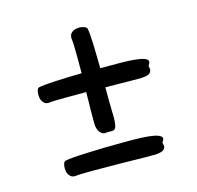

<svg xmlns="http://www.w3.org/2000/svg" viewBox="-74 -572 607 593"><g transform="rotate(-15 230.0 -275.0)"><path d="M227.1 -160.2 219.2 -159.2Q210 -160.6 203.4 -169.4Q196.8 -178.2 195.8 -194.8V-229Q195.8 -244.1 196.3 -261.2Q196.8 -278.3 196.8 -296.9H133.8Q109.9 -296.9 96.9 -296.4Q84 -295.9 78.1 -294.9H74.2Q66.9 -295.4 62.5 -299.3Q58.1 -303.2 55.7 -308.1Q53.2 -313 52.5 -318.1Q51.8 -323.2 51.8 -327.1Q51.8 -334 53.7 -341.1Q55.7 -348.1 61 -349.1Q67.4 -350.6 80.8 -351.8Q94.2 -353 112.3 -354Q130.4 -355 152.3 -355.7Q174.3 -356.4 198.2 -356.9V-413.1Q198.2 -437 197.5 -450Q196.8 -462.9 195.8 -469.2V-473.1Q196.8 -480.5 200.4 -484.6Q204.1 -488.8 209 -491.2Q213.9 -493.7 219 -494.4Q224.1 -495.1 228 -495.1Q234.9 -495.1 242.9 -492.2Q251 -489.3 252 -483.9Q253.4 -477.5 254.4 -465.3Q255.4 -453.1 256.1 -436.5Q256.8 -419.9 257.1 -399.7Q257.3 -379.4 257.8 -356.9H310.1Q331.5 -356.9 350.8 -356Q370.1 -355 384 -352.5Q397.9 -350.1 404.8 -345.2Q411.6 -340.3 408.2 -333L403.8 -325.2Q403.8 -324.2 404.8 -319.1Q405.8 -314 405.8 -313Q404.3 -303.7 397 -299.8Q389.6 -295.9 373 -294.9H337.9Q322.3 -294.9 301.5 -295.4Q280.8 -295.9 257.8 -295.9V-257.8Q257.8 -236.8 258.5 -219Q259.3 -201.2 258.5 -188Q257.8 -174.8 254.6 -167.5Q251.5 -160.2 243.2 -160.2ZM383.8 -85Q383.8 -84 385 -79.1Q386.2 -74.2 386.2 -73.2Q384.3 -64 377 -60.1Q369.6 -56.2 353 -55.2H317.9Q279.8 -56.2 239 -56.6Q198.2 -57.1 153.8 -57.1Q129.9 -57.1 116.9 -56.6Q104 -56.2 98.1 -55.2H94.2Q86.9 -55.7 82.5 -59.6Q78.1 -63.5 75.7 -68.1Q73.2 -72.8 72.5 -77.9Q71.8 -83 71.8 -86.9Q71.8 -93.8 73.7 -100.8Q75.7 -107.9 81.1 -108.9Q88.9 -110.8 107.4 -112.3Q126 -113.8 150.9 -114.7Q175.8 -115.7 205.3 -116.5Q234.9 -117.2 265.1 -117.2H290Q311.5 -117.2 330.8 -116.2Q350.1 -115.2 364 -112.5Q377.9 -109.9 384.8 -105Q391.6 -100.1 388.2 -92.8Z"/></g></svg>

Font: Oregano
Style: Regular
Weight: 400
Version: Version 1.000